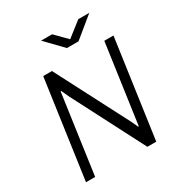

<svg xmlns="http://www.w3.org/2000/svg" viewBox="-200 -1020 1094 1162"><g transform="rotate(-30 346.5 -439.0)"><path d="M63 0 160 -686H221L482 -182L505 -133L509 -134L587 -686H651L554 0H492L234 -500L209 -554L205 -553L127 0ZM369 -761 256 -878H333L425 -785H397L516 -878H593L450 -761Z"/></g></svg>

Font: Chivo ExtraLight
Style: Italic
Weight: 250
Italic angle: -8.05°
Designer: Hector Gatti
Foundry: Omnibus-Type
Version: Version 2.002